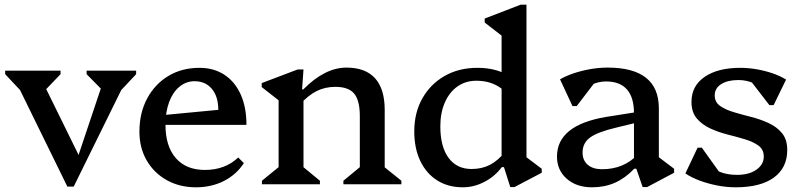

<svg xmlns="http://www.w3.org/2000/svg" viewBox="-20 -785 3416 818"><path d="M267 10 42 -449H78V-388L2 -469V-484H238V-469L167 -395H156V-448L329 -96H305L427 -460V-400H417L349 -469V-484H560V-469L484 -388V-449H520L294 10Z M815 13Q745 13 690.5 -17.5Q636 -48 605 -101.5Q574 -155 574 -224Q574 -304 607 -365.5Q640 -427 697.5 -461.5Q755 -496 830 -496Q891 -496 936 -466.5Q981 -437 1005.5 -382.5Q1030 -328 1030 -253H647V-292L910 -317Q910 -374 882.5 -406.5Q855 -439 809 -439Q773 -439 744.5 -415.5Q716 -392 700.5 -350Q685 -308 685 -253Q685 -162 729 -111.5Q773 -61 853 -61Q939 -61 995 -114L1019 -90Q987 -41 934 -14Q881 13 815 13Z M1443 0V-15L1529 -86L1513 -58V-290Q1513 -357 1489 -386Q1465 -415 1409 -415Q1365 -415 1329 -397Q1293 -379 1258 -340V-404H1272Q1364 -497 1456 -497Q1537 -497 1578 -451.5Q1619 -406 1619 -317V-56L1603 -85L1690 -15V0ZM1096 0V-15L1183 -86L1167 -56V-396L1210 -324L1095 -414V-431L1248 -489H1273L1267 -404H1273V-56L1258 -85L1343 -15V0Z M2154 12 2127 -73H2117V-667L2160 -600L2045 -689V-706L2198 -765H2223V-85L2182 -146L2288 -66V-49L2172 12ZM1952 13Q1889 13 1842.5 -16.5Q1796 -46 1770.5 -99.5Q1745 -153 1745 -225Q1745 -305 1779.5 -366Q1814 -427 1874.5 -461.5Q1935 -496 2014 -496Q2102 -496 2158 -455V-361Q2134 -400 2096.5 -420.5Q2059 -441 2009 -441Q1964 -441 1929.5 -417Q1895 -393 1875.5 -349Q1856 -305 1856 -247Q1856 -160 1891 -112.5Q1926 -65 1989 -65Q2033 -65 2067 -82.5Q2101 -100 2132 -138V-73H2118Q2088 -33 2043.5 -10Q1999 13 1952 13Z M2718 12 2691 -66H2681V-303Q2681 -370 2651 -404Q2621 -438 2562 -438Q2531 -438 2502.5 -425Q2474 -412 2456 -390L2461 -473H2544L2437 -333H2419L2366 -447Q2392 -462 2425 -473Q2458 -484 2495 -490.5Q2532 -497 2569 -497Q2678 -497 2732.5 -453.5Q2787 -410 2787 -323V-85L2746 -146L2852 -66V-49L2737 12ZM2502 13Q2436 13 2394.5 -23.5Q2353 -60 2353 -118Q2353 -252 2563 -287L2715 -311V-268L2608 -242Q2527 -223 2494.5 -199.5Q2462 -176 2462 -135Q2462 -102 2484 -83Q2506 -64 2545 -64Q2637 -64 2696 -126V-66H2682Q2644 -26 2600 -6.5Q2556 13 2502 13Z M3114 13Q3076 13 3037 5.5Q2998 -2 2962.5 -15Q2927 -28 2900 -46L2952 -156H2970L3068 -19H2994L2989 -97Q3013 -67 3045 -53.5Q3077 -40 3120 -40Q3171 -40 3202.5 -62Q3234 -84 3234 -118Q3234 -148 3211.5 -164.5Q3189 -181 3154 -191.5Q3119 -202 3079.5 -212Q3040 -222 3005.5 -238Q2971 -254 2948.5 -280.5Q2926 -307 2926 -351Q2926 -419 2982 -457.5Q3038 -496 3134 -496Q3168 -496 3203 -490Q3238 -484 3270.5 -473Q3303 -462 3329 -446L3276 -337H3258L3153 -473H3234L3239 -395Q3221 -418 3190 -431Q3159 -444 3126 -444Q3080 -444 3052.5 -426.5Q3025 -409 3025 -379Q3025 -350 3047.5 -334Q3070 -318 3105 -307.5Q3140 -297 3179.5 -287Q3219 -277 3254 -261Q3289 -245 3311.5 -218Q3334 -191 3334 -146Q3334 -70 3277 -28.5Q3220 13 3114 13Z"/></svg>

Font: Platypi Light
Style: Regular
Weight: 400
Version: Version 1.200